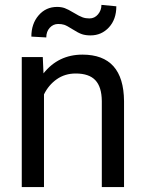

<svg xmlns="http://www.w3.org/2000/svg" viewBox="-20 -760 592 780"><path d="M153.8 -528.3 156.7 -461.9Q217.3 -538.1 314.9 -538.1Q482.4 -538.1 483.9 -349.1V0H393.6V-349.6Q393.1 -406.7 367.4 -434.1Q341.8 -461.4 287.6 -461.4Q243.7 -461.4 210.4 -438Q177.2 -414.6 158.7 -376.5V0H68.4V-528.3ZM452.6 -734.4Q452.6 -681.6 422.6 -648.9Q392.6 -616.2 347.7 -616.2Q327.6 -616.2 313 -621.1Q298.3 -626 274.7 -641.1Q251 -656.2 240.5 -659.4Q230 -662.6 216.3 -662.6Q196.3 -662.6 182.1 -647.2Q168 -631.8 168 -607.9L107.4 -611.3Q107.4 -663.6 137 -697.8Q166.5 -731.9 211.9 -731.9Q229 -731.9 242.7 -727.1Q256.3 -722.2 279.8 -708Q303.2 -693.8 315.7 -689.5Q328.1 -685.1 343.3 -685.1Q364.3 -685.1 378.2 -701.7Q392.1 -718.3 392.1 -740.2Z"/></svg>

Font: SteelSelectRoboto
Style: Roboto-Regular
Weight: 400
Designer: Google
Version: Version 2.137; 2017